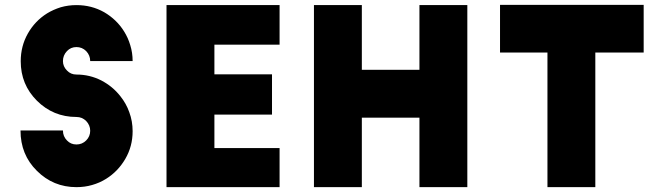

<svg xmlns="http://www.w3.org/2000/svg" viewBox="-20 -771 2731 791"><path d="M526.4 -519.5Q526.4 -553.7 516.6 -585Q507.8 -615.2 491.2 -641.6Q460.9 -690.4 409.2 -720.7Q357.4 -750 294.9 -750Q261.7 -750 230.5 -741.2Q199.2 -731.4 173.8 -715.8Q124 -684.6 94.7 -632.8Q65.4 -581.1 65.4 -518.6Q65.4 -422.9 131.8 -356.4Q199.2 -289.1 294.9 -289.1Q318.4 -289.1 335 -272.5Q351.6 -254.9 351.6 -232.4Q351.6 -209 335 -192.4Q318.4 -175.8 294.9 -175.8Q271.5 -175.8 255.9 -192.4Q239.3 -209 239.3 -233.4Q180.7 -233.4 64.5 -233.4Q64.5 -133.8 131.8 -67.4Q199.2 0 294.9 0Q329.1 0 359.4 -8.8Q390.6 -17.6 417 -34.2Q465.8 -64.5 496.1 -116.2Q526.4 -168 526.4 -230.5Q526.4 -271.5 512.7 -308.6Q500 -344.7 475.6 -375Q444.3 -415 397.5 -439.5Q349.6 -463.9 294.9 -463.9Q271.5 -463.9 255.9 -480.5Q239.3 -497.1 239.3 -519.5Q239.3 -543 255.9 -560.5Q271.5 -577.1 294.9 -577.1Q318.4 -577.1 335 -560.5Q351.6 -543 351.6 -519.5Q410.2 -519.5 526.4 -519.5Z M666 0Q695.3 0 782.2 0Q870.1 0 1131.8 0Q1131.8 -40 1131.8 -161.1Q1064.5 -161.1 863.3 -161.1Q863.3 -195.3 863.3 -298.8Q921.9 -298.8 1100.6 -298.8Q1100.6 -340.8 1100.6 -464.8Q1041 -464.8 863.3 -464.8Q863.3 -495.1 863.3 -586.9Q929.7 -586.9 1131.8 -586.9Q1131.8 -627.9 1131.8 -750Q1015.6 -750 666 -750Q666 -703.1 666 -561.5Q666 -421.9 666 0Z M1273.4 -750Q1273.4 -703.1 1273.4 -561.5Q1273.4 -421.9 1273.4 0Q1322.3 0 1470.7 0Q1470.7 -71.3 1470.7 -286.1Q1529.3 -286.1 1708 -286.1Q1708 -214.8 1708 0Q1720.7 0 1757.8 0Q1794.9 0 1905.3 0Q1905.3 -187.5 1905.3 -750Q1856.4 -750 1708 -750Q1708 -683.6 1708 -483.4Q1648.4 -483.4 1470.7 -483.4Q1470.7 -549.8 1470.7 -750Q1420.9 -750 1273.4 -750Z M2040 -554.7Q2088.9 -554.7 2235.4 -554.7Q2235.4 -416 2235.4 0Q2248 0 2285.2 0Q2322.3 0 2432.6 0Q2432.6 -138.7 2432.6 -554.7Q2482.4 -554.7 2631.8 -554.7Q2631.8 -603.5 2631.8 -751Q2483.4 -751 2040 -751Q2040 -702.1 2040 -554.7Z"/></svg>

Font: Big John
Style: Regular
Weight: 400
Designer: Ion Lucin
Version: Version 1.000